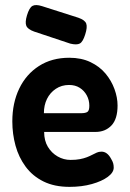

<svg xmlns="http://www.w3.org/2000/svg" viewBox="-20 -712 505 748"><path d="M251 16Q192 16 149.5 -5Q107 -26 80 -62.5Q53 -99 40.5 -144.5Q28 -190 28 -239Q28 -311 55 -367Q82 -423 132 -455Q182 -487 250 -487Q297 -487 332.5 -470Q368 -453 391 -425.5Q414 -398 426 -365Q438 -332 438 -301Q438 -248 414 -223Q390 -198 352 -198H152Q152 -164 166.5 -140Q181 -116 204.5 -102.5Q228 -89 255 -89Q276 -89 291.5 -92Q307 -95 318.5 -99.5Q330 -104 339.5 -109Q349 -114 357 -117.5Q365 -121 373 -121Q385 -122 395 -115Q405 -108 413 -93Q419 -83 421 -75.5Q423 -68 423 -59Q423 -40 400 -23Q377 -6 338 5Q299 16 251 16ZM151 -271H296Q313 -271 320.5 -276Q328 -281 328 -300Q328 -322 318 -340.5Q308 -359 290.5 -370Q273 -381 249 -381Q220 -381 197.5 -366Q175 -351 163 -326.5Q151 -302 151 -271ZM254 -542 113 -589Q88 -598 82.5 -611.5Q77 -625 85 -652Q94 -682 106.5 -689Q119 -696 144 -688L285 -643Q311 -634 316 -620Q321 -606 312 -578Q303 -549 291 -542.5Q279 -536 254 -542Z"/></svg>

Font: Fredoka SemiCondensed Medium
Style: Regular
Weight: 500
Width: 4
Designer: Ben Nathan
Foundry: Milena B. Brandão, Ben Nathan
Version: Version 2.001